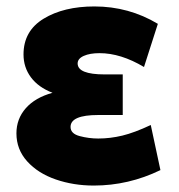

<svg xmlns="http://www.w3.org/2000/svg" viewBox="-20 -563 555 596"><path d="M285 -133Q322 -133 359.5 -142Q397 -151 448 -175L478 -35Q379 13 271 13Q208 13 153 -6Q98 -25 64.5 -62Q31 -99 31 -149Q31 -194 60 -227Q89 -260 143 -275Q99 -292 76 -323Q53 -354 53 -394Q53 -467 115.5 -505Q178 -543 273 -543Q380 -543 470 -489L427 -355Q355 -398 289 -398Q259 -398 240 -389.5Q221 -381 221 -366Q221 -332 305 -332H361V-206H285Q199 -206 199 -169Q199 -148 227.5 -140.5Q256 -133 285 -133Z"/></svg>

Font: Geom ExtraBold
Style: Bold
Weight: 800
Version: Version 1.102